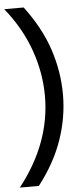

<svg xmlns="http://www.w3.org/2000/svg" viewBox="-63 -750 408 966"><g transform="rotate(-5 140.5 -267.5)"><path d="M93 183H-3Q163 -28 163 -265Q163 -382 122 -498Q81 -614 -3 -718H95Q179 -607 216.5 -493.5Q254 -380 254 -265Q254 -149 215 -36.5Q176 76 93 183Z"/></g></svg>

Font: Zilla Slab SemiBold
Style: Regular
Weight: 600
Designer: Typotheque.com
Foundry: Typotheque type foundry
Version: Version 1.1; 2017